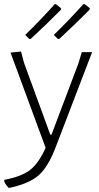

<svg xmlns="http://www.w3.org/2000/svg" viewBox="-33 -703 473 913"><path d="M223 -537Q296 -608 363 -683H370L394 -664L393 -657Q327 -590 249 -518H242ZM87 -537Q160 -608 227 -683H233L257 -664V-657Q191 -590 113 -518H106ZM67 -458 81 -405 206 -63H212L340 -402L356 -455H405L234 -9Q197 90 151.5 130Q106 170 14 190H8Q-4 179 -13 160L-12 152Q68 137 109 106Q150 75 184 0L17 -453Z"/></svg>

Font: Alegreya Sans Light
Style: Regular
Weight: 300
Designer: Juan Pablo del Peral
Foundry: Huerta Tipografica
Version: Version 2.007